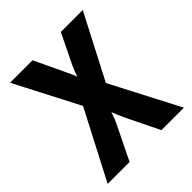

<svg xmlns="http://www.w3.org/2000/svg" viewBox="-199 -684 997 997"><g transform="rotate(-45 300.0 -185.0)"><path d="M20 180 216 -197 33 -550H198L274 -390Q285 -368 292.5 -350Q300 -332 302 -324Q304 -332 311 -350Q318 -368 328 -390L406 -550H567L384 -197L580 180H415L327 0Q317 -22 309 -41Q301 -60 297 -70Q294 -60 287 -41Q280 -22 269 0L181 180Z"/></g></svg>

Font: NKDuy Mono ExtraBold
Style: Regular
Weight: 800
Monospace: yes
Designer: NKDuy
Foundry: NKDuy
Version: Version 2.251; ttfautohint (v1.8.4.7-5d5b)